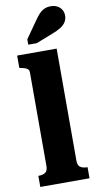

<svg xmlns="http://www.w3.org/2000/svg" viewBox="-107 -1046 556 1091"><g transform="rotate(-10 170.5 -500.5)"><path d="M261 -758V-111Q261 -84 275.5 -74Q290 -64 314 -64H317V0H33V-64H35Q60 -64 74 -74Q88 -84 88 -112V-651Q88 -662 83 -668Q78 -674 67.5 -678Q57 -682 41 -685L33 -687V-758ZM172 -933 106 -839V-808H155L252 -846Q281 -857 301 -869.5Q321 -882 331 -898.5Q341 -915 341 -935Q341 -963 321.5 -982Q302 -1001 269 -1001Q247 -1001 230 -992.5Q213 -984 199.5 -969Q186 -954 172 -933Z"/></g></svg>

Font: Roboto Serif SemiCondensed
Style: Bold
Weight: 700
Width: 4
Designer: Greg Gazdowicz
Foundry: Commercial Type
Version: Version 1.007